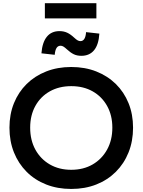

<svg xmlns="http://www.w3.org/2000/svg" viewBox="-20 -1196 912 1228"><path d="M435.5 12.5Q348 12.5 275.5 -16Q203 -44.5 150.5 -97Q98 -149.5 69.2 -221.2Q40.5 -293 40.5 -379.5Q40.5 -465 69.2 -536Q98 -607 150.5 -658.8Q203 -710.5 275.5 -739Q348 -767.5 435.5 -767.5Q523.5 -767.5 595.8 -739Q668 -710.5 720.8 -658.8Q773.5 -607 802.2 -536Q831 -465 831 -379.5Q831 -293 802.2 -221.2Q773.5 -149.5 720.8 -97Q668 -44.5 595.8 -16Q523.5 12.5 435.5 12.5ZM435.5 -110Q513.5 -110 572.5 -144.2Q631.5 -178.5 665 -239.2Q698.5 -300 698.5 -379.5Q698.5 -458.5 665 -518.5Q631.5 -578.5 572.5 -611.8Q513.5 -645 436 -645Q358 -645 298.8 -611.8Q239.5 -578.5 206.2 -518.5Q173 -458.5 173 -379.5Q173 -300 206.2 -239.2Q239.5 -178.5 298.8 -144.2Q358 -110 435.5 -110ZM530.5 -990.5 615.5 -981Q611 -910 581.5 -874.5Q552 -839 500.5 -839Q472.5 -839 451.5 -849.2Q430.5 -859.5 409 -879.5Q394.5 -893 385.5 -898.2Q376.5 -903.5 367.5 -903.5Q350.5 -903.5 341.5 -889Q332.5 -874.5 330 -845.5L245 -855Q250.5 -925.5 279.8 -961.2Q309 -997 360.5 -997Q388 -997 409.8 -986.8Q431.5 -976.5 453.5 -956Q469 -941.5 477.8 -937.2Q486.5 -933 494.5 -933Q510.5 -933 519.5 -947.5Q528.5 -962 530.5 -990.5ZM596.5 -1175.5V-1078.5H267V-1175.5Z"/></svg>

Font: Hepta Slab SemiBold
Style: Regular
Weight: 600
Designer: Michael LaGattuta
Foundry: Michael LaGattuta
Version: Version 1.102